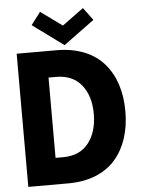

<svg xmlns="http://www.w3.org/2000/svg" viewBox="-58 -902 716 948"><g transform="rotate(-5 300.0 -428.0)"><path d="M129.5 -794 176.5 -856 283 -778.5 389 -856 435.5 -793.5 283 -681.5ZM43.5 -660H240.5Q318 -660 378 -635.8Q438 -611.5 476.2 -567.2Q514.5 -523 534 -463.2Q553.5 -403.5 553.5 -330.5Q553.5 -257.5 534 -197.5Q514.5 -137.5 476.2 -93Q438 -48.5 378 -24.2Q318 0 240.5 0H43.5ZM190 -529V-131H227Q309.5 -131 353 -185.8Q396.5 -240.5 397 -329.5Q397.5 -418.5 353.8 -473.8Q310 -529 227 -529Z"/></g></svg>

Font: League Spartan
Style: Bold
Weight: 700
Foundry: The League of Moveable Type
Version: Version 2.002